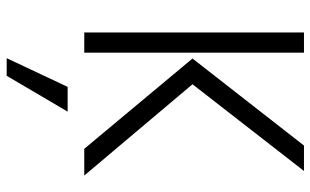

<svg xmlns="http://www.w3.org/2000/svg" viewBox="-202 -512 952 589"><g transform="rotate(90 274.5 -218.0)"><path d="M142 0H80V-674H142ZM213 238H159L247 51H323ZM519 0H437L160 -332L427 -674H505L239 -332Z"/></g></svg>

Font: Hind Colombo Light
Style: Regular
Weight: 300
Designer: Jyotish Sonowal, Aditi Pimprikar
Foundry: Indian Type Foundry
Version: Version 1.000;PS 1.0;hotconv 1.0.86;makeotf.lib2.5.63406; tt